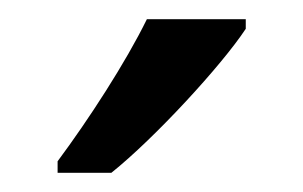

<svg xmlns="http://www.w3.org/2000/svg" viewBox="-20 -786 316 200"><path d="M236 -756V-766H133C111 -721 72 -661 40 -618V-606H96C141 -642 211 -718 236 -756Z"/></svg>

Font: Noto Sans Armenian SemiCondensed
Style: Regular
Weight: 400
Width: 4
Designer: Monotype Design Team
Foundry: Monotype Imaging Inc.
Version: Version 2.008